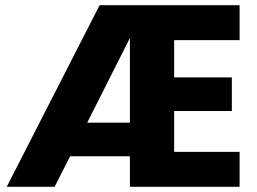

<svg xmlns="http://www.w3.org/2000/svg" viewBox="-20 -722 995 742"><path d="M653 -567V-423H876V-293H653V-135H906V0H482V-118H251L191 0H6L365 -702H906V-567ZM482 -575 317 -248H482Z"/></svg>

Font: Poppins
Style: Bold
Weight: 700
Designer: Ninad Kale (Devanagari), Jonny Pinhorn (Latin)
Version: Version 5.002